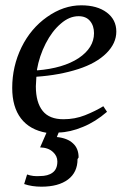

<svg xmlns="http://www.w3.org/2000/svg" viewBox="-20 -489 483 723"><path d="M276 104 272 110Q272 160 236 187Q200 214 136 214Q100 214 71 204L82 168Q104 176 130 174Q161 174 178 161Q196 148 196 119Q196 98 179 83Q162 67 131 66L155 11Q92 0 59 -43Q26 -86 26 -158Q26 -239 61 -311Q96 -382 157 -425Q219 -469 286 -469Q346 -469 382 -442Q418 -415 418 -370Q418 -326 381 -289Q343 -251 275 -229Q204 -206 117 -200L115 -164Q115 -103 141 -71Q166 -40 219 -40Q262 -40 300 -55Q340 -71 369 -89L383 -68Q339 -30 292 -11Q244 9 201 10L194 27Q234 31 255 51Q276 70 276 104ZM119 -226 120 -224Q218 -232 276 -270Q334 -309 334 -364Q334 -392 319 -410Q304 -428 276 -428Q241 -428 209 -400Q176 -372 152 -325Q128 -278 119 -226Z"/></svg>

Font: Libra Serif Modern
Style: Italic
Weight: 400
Italic angle: -12°
Designer: Stefan Peev, Context Ltd
Foundry: Stefan Peev, Context Ltd
Version: Version 1.000